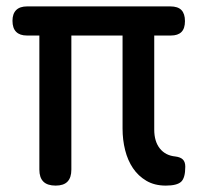

<svg xmlns="http://www.w3.org/2000/svg" viewBox="-20 -570 640 600"><path d="M498 10Q463 10 437.5 -5Q412 -20 395.5 -44.5Q379 -69 371 -101Q363 -133 363 -168V-459H203V-40Q203 -15 191 -2.5Q179 10 154 10Q128 10 115.5 -2.5Q103 -15 103 -40V-459H64Q42 -459 30.5 -470.5Q19 -482 19 -505Q19 -527 30.5 -538.5Q42 -550 65 -550H512Q536 -550 547 -538.5Q558 -527 558 -504Q558 -481 547 -470Q536 -459 514 -459H462V-165Q462 -128 479.5 -106Q497 -84 528 -81Q544 -79 551.5 -71.5Q559 -64 559 -49Q559 -14 546 -2Q533 10 498 10Z"/></svg>

Font: Maple Mono Normal NL Medium
Style: Regular
Weight: 500
Monospace: yes
Designer: subframe7536
Version: Version 7.000